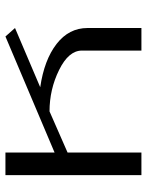

<svg xmlns="http://www.w3.org/2000/svg" viewBox="63 -603 540 706"><g transform="rotate(-90 333.0 -250.0)"><path d="M583 0H500V-218.8Q500 -267.6 428.7 -302.7Q357.4 -337.9 276.4 -337.9L125 -271.5V0H42V-500H125V-319.3L551.8 -500L583 -464.8L365.2 -372.1Q465.8 -357.4 524.4 -312Q583 -266.6 583 -198.2Z"/></g></svg>

Font: okolaks
Style: Regular
Weight: 500
Version: Version 000.6.0